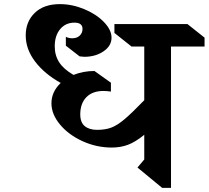

<svg xmlns="http://www.w3.org/2000/svg" viewBox="-20 -903 1014 933"><path d="M811 -677V10H768L648 -89L681 -128V-248Q638 -213 602 -199.5Q566 -186 523 -186Q449 -186 381 -217Q313 -248 271.5 -298Q230 -348 230 -401Q230 -457 275 -500Q196 -544 150.5 -604Q105 -664 105 -731Q105 -798 149 -840.5Q193 -883 271 -883Q330 -883 388.5 -859Q447 -835 484.5 -796.5Q522 -758 522 -720Q522 -680 483 -653.5Q444 -627 390 -627Q383 -627 367 -629L300 -681V-724Q314 -717 331 -717Q354 -717 367.5 -730Q381 -743 381 -762Q381 -793 342 -793Q299 -793 272.5 -761.5Q246 -730 246 -678Q246 -634 267.5 -600.5Q289 -567 337 -539Q385 -558 439 -558L519 -501V-458Q498 -461 483 -461Q429 -461 399.5 -430.5Q370 -400 370 -347Q370 -308 392 -290Q414 -272 452 -272Q492 -272 521 -283Q550 -294 585 -323.5Q620 -353 681 -416V-677H619L536 -743V-786H891L974 -720V-677Z"/></svg>

Font: InknutAntiqua
Style: Medium
Weight: 500
Designer: Claus Eggers Srensen
Foundry: Claus Eggers Srensen
Version: Version 1.000; ttfautohint (v1.2) -l 7 -r 28 -G 50 -x 13 -D 